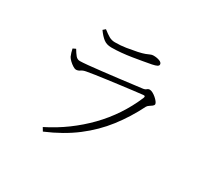

<svg xmlns="http://www.w3.org/2000/svg" viewBox="-153 -957 1307 1223"><g transform="rotate(30 500.0 -345.0)"><path d="M183 -512 204 -522Q218 -498 231 -482Q244 -466 263 -466Q280 -466 323 -470Q366 -474 420.5 -480.5Q475 -487 530.5 -493.5Q586 -500 630.5 -506Q675 -512 695 -514Q714 -516 722 -523.5Q730 -531 741 -531Q751 -531 764 -524Q777 -517 789 -506.5Q801 -496 809 -485.5Q817 -475 817 -468Q817 -460 808 -453Q799 -446 788.5 -439.5Q778 -433 773 -424Q722 -322 655 -235.5Q588 -149 497.5 -80Q407 -11 284 41L269 16Q349 -24 418.5 -75Q488 -126 547 -186.5Q606 -247 652.5 -317Q699 -387 732 -465Q740 -484 720 -481Q692 -478 651.5 -473Q611 -468 564.5 -462Q518 -456 473 -450Q428 -444 391 -438.5Q354 -433 333 -429Q310 -425 297 -415.5Q284 -406 268 -406Q260 -406 245.5 -415Q231 -424 218 -436.5Q205 -449 199 -460Q194 -471 190 -484.5Q186 -498 183 -512ZM672 -677Q645 -672 611.5 -666Q578 -660 540.5 -654Q503 -648 465 -644.5Q427 -641 393 -641Q359 -641 336 -658.5Q313 -676 289 -710L306 -725Q334 -703 353.5 -692Q373 -681 397 -681Q440 -681 477 -687Q514 -693 554 -701Q586 -708 603 -714.5Q620 -721 630.5 -726Q641 -731 653 -731Q678 -731 697.5 -723.5Q717 -716 717 -702Q717 -693 706.5 -687.5Q696 -682 672 -677Z"/></g></svg>

Font: Noto Serif HK
Style: Regular
Weight: 200
Designer: Ryoko NISHIZUKA 西塚涼子 (kana & ideographs); Frank Grießhammer (Latin, Greek & Cyrillic); Wenlong ZHANG 张文龙 (bopomofo); San
Foundry: Adobe
Version: Version 2.001;hotconv 1.1.0;makeotfexe 2.6.0